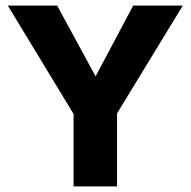

<svg xmlns="http://www.w3.org/2000/svg" viewBox="-20 -669 684 689"><path d="M244 -260 8 -649H185L323 -395L458 -649H636L400 -262V0H244Z"/></svg>

Font: Play
Style: Bold
Weight: 700
Designer: Jonas Hecksher (Cyrillic expansion: Cyreal)
Foundry: Jonas Hecksher, Playtype, e-types AS
Version: Version 2.101; ttfautohint (v1.5.65-e2d9)